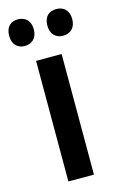

<svg xmlns="http://www.w3.org/2000/svg" viewBox="-132 -787 514 835"><g transform="rotate(-15 125.0 -369.0)"><path d="M-17 -678C-17 -639 6 -618 38 -618C70 -618 94 -639 94 -678C94 -718 70 -738 38 -738C6 -738 -17 -719 -17 -678ZM155 -678C155 -639 178 -618 211 -618C243 -618 267 -639 267 -678C267 -718 243 -738 211 -738C178 -738 155 -719 155 -678ZM183 0V-543H68V0Z"/></g></svg>

Font: Noto Sans Gujarati UI Condensed SemiBold
Style: Regular
Weight: 600
Width: 3
Designer: Jelle Bosma - Monotype Design Team, Universal Thirst
Foundry: Monotype Imaging Inc.
Version: Version 2.106